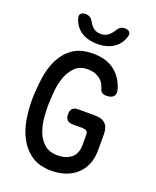

<svg xmlns="http://www.w3.org/2000/svg" viewBox="-172 -1049 943 1159"><g transform="rotate(20 300.0 -470.0)"><path d="M426 -265Q426 -285 416 -291Q406 -297 386 -297H328Q304 -297 292 -309Q280 -321 280 -346Q280 -370 292 -382Q304 -394 328 -394H436Q481 -394 503 -372Q525 -350 525 -305V-201Q525 -149 507.5 -109.5Q490 -70 460 -43.5Q430 -17 389.5 -3.5Q349 10 302 10Q222 10 172 -25Q122 -60 93.5 -114.5Q65 -169 55 -235.5Q45 -302 46 -365Q48 -431 57.5 -497.5Q67 -564 94 -618Q121 -672 170 -706.5Q219 -741 299 -741Q339 -741 372 -732Q405 -723 431 -704.5Q457 -686 476.5 -659.5Q496 -633 508 -596Q519 -564 506 -546.5Q493 -529 460 -529Q441 -529 430.5 -536Q420 -543 415 -563Q404 -600 374 -620.5Q344 -641 302 -641Q250 -641 220 -611.5Q190 -582 174.5 -540Q159 -498 154.5 -450.5Q150 -403 149 -365Q148 -326 152 -278Q156 -230 171.5 -188.5Q187 -147 219 -118.5Q251 -90 306 -90Q358 -90 392 -117Q426 -144 426 -202ZM140 -910Q134 -929 143.5 -939.5Q153 -950 174 -950Q185 -950 193 -947Q201 -944 206 -940Q217 -931 223 -919Q229 -907 239 -896Q261 -868 299 -868Q337 -868 360 -896Q370 -906 376.5 -917.5Q383 -929 392 -938Q398 -943 405.5 -946.5Q413 -950 425 -950Q446 -950 456 -939.5Q466 -929 460 -910Q450 -872 420 -844Q374 -804 300 -804Q226 -804 180 -844Q150 -872 140 -910Z"/></g></svg>

Font: Maple Mono NL Medium
Style: Regular
Weight: 500
Monospace: yes
Designer: subframe7536
Version: Version 7.000